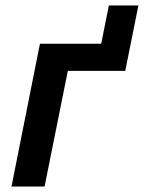

<svg xmlns="http://www.w3.org/2000/svg" viewBox="-20 -682 526 702"><path d="M22 0H143L228 -423H438L486 -662H378L350 -522H126Z"/></svg>

Font: Braiins Sans SemiBold
Style: Italic
Weight: 600
Italic angle: -11.31°
Designer: Mike Abbink, Paul van der Laan, Pieter van Rosmalen, Jiri Chlebus, Lubos Buracinsky
Foundry: Bold Monday, Sudetype
Version: Version 1.000;hotconv 1.0.109;makeotfexe 2.5.65596